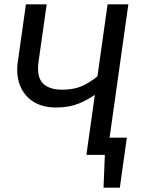

<svg xmlns="http://www.w3.org/2000/svg" viewBox="-20 -709 656 879"><path d="M98.7 -689.1H193.7L156.7 -428.2Q146.8 -359.3 175.1 -328.9Q203.5 -298.4 264.3 -298.4Q323.1 -298.4 364.4 -319.3Q405.7 -340.2 434.6 -367.1L436.4 -289.6Q381.6 -250.7 337.7 -233.8Q293.7 -216.8 235.8 -216.8Q175.7 -216.8 133.7 -242.8Q91.7 -268.9 72.2 -316.5Q52.7 -364.1 61.7 -427.2ZM472.5 -689.1H567.6L470.6 0H375.5ZM432.9 -78.7H560.7L528.6 150.2H454L460 0H421.9Z"/></svg>

Font: Fira Sans Variable
Style: Italic
Weight: 397
Italic angle: -8°
Designer: Carrois Corporate & Edenspiekermann AG
Foundry: Carrois Corporate GbR & Edenspiekermann AG
Version: Version 4.202